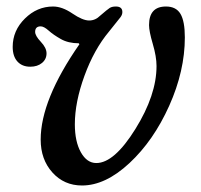

<svg xmlns="http://www.w3.org/2000/svg" viewBox="-20 -560 618 590"><path d="M461 -357Q461 -386 449.5 -425Q438 -464 438 -483Q438 -540 490 -540Q521 -540 534.5 -517.5Q548 -495 548 -445Q548 -342 500 -235Q452 -128 378 -59Q304 10 232 10Q177 10 141 -30Q105 -70 105 -131Q105 -253 224 -424L222 -427Q190 -427 167 -440Q144 -453 129.5 -466Q115 -479 105 -479Q88 -479 88 -462Q88 -450 105.5 -431.5Q123 -413 123 -396Q123 -378 109 -366.5Q95 -355 73 -355Q48 -355 33.5 -371Q19 -387 19 -416Q19 -466 56.5 -503Q94 -540 143 -540Q171 -540 202.5 -518.5Q234 -497 254 -497Q273 -497 288 -512Q310 -531 317 -535.5Q324 -540 336 -540Q356 -540 356 -523Q356 -515 350.5 -507.5Q345 -500 315 -463Q269 -408 239.5 -327Q210 -246 210 -178Q210 -125 228.5 -92Q247 -59 276 -59Q331 -59 396 -163.5Q461 -268 461 -357Z"/></svg>

Font: Libre Baskerville
Style: Italic
Weight: 400
Italic angle: -15°
Designer: Pablo Impallari, Rodrigo Fuenzalida
Foundry: Pablo Impallari, Rodrigo Fuenzalida
Version: Version 1.051;Glyphs 3.2.3 (3260)